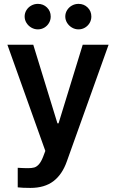

<svg xmlns="http://www.w3.org/2000/svg" viewBox="-20 -758 592 978"><path d="M70.3 196.3V96.7Q101.6 98.6 123 98.6Q141.6 98.6 154.1 95.2Q166.5 91.8 178.2 78.9Q189.9 65.9 200.2 39.1L210.9 10.7L17.6 -530.3H149.4L272.5 -129.9H278.3L401.4 -530.3H533.2L320.3 64.5Q296.9 130.9 252 165Q207 199.2 134.8 199.2Q93.8 199.2 70.3 196.3ZM105.5 -673.8Q105.5 -691.4 114.7 -706.3Q124 -721.2 139.4 -729.7Q154.8 -738.3 172.9 -738.3Q200.7 -738.3 219.5 -719.7Q238.3 -701.2 238.3 -673.8Q238.3 -656.2 229.7 -641.4Q221.2 -626.5 206.1 -617.4Q190.9 -608.4 172.9 -608.4Q155.3 -608.4 139.6 -617.4Q124 -626.5 114.7 -641.6Q105.5 -656.7 105.5 -673.8ZM312.5 -673.8Q312.5 -691.4 321.8 -706.3Q331.1 -721.2 346.4 -729.7Q361.8 -738.3 379.9 -738.3Q407.7 -738.3 426.5 -719.7Q445.3 -701.2 445.3 -673.8Q445.3 -656.2 436.8 -641.4Q428.2 -626.5 413.1 -617.4Q397.9 -608.4 379.9 -608.4Q362.3 -608.4 346.7 -617.4Q331.1 -626.5 321.8 -641.6Q312.5 -656.7 312.5 -673.8Z"/></svg>

Font: Pretendard JP SemiBold
Style: Regular
Weight: 600
Designer: Base glyphs from Inter by Rasmus Andersson; Hangeul glyphs from Noto Sans CJK(Source Han Sans) by Jang Soo-young and Kan
Foundry: Kil Hyung-jin
Version: Version 1.309